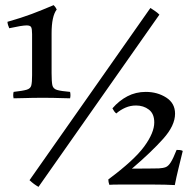

<svg xmlns="http://www.w3.org/2000/svg" viewBox="-20 -719 758 748"><path d="M33 -361Q69 -365 84 -369.5Q99 -374 102 -386.5Q105 -399 105 -426V-586Q105 -606 101.5 -613Q98 -620 84 -620Q66 -620 16 -609Q10 -622 9 -634Q65 -650 103.5 -664.5Q142 -679 189 -699Q197 -691 201 -682Q181 -656 181 -589V-434Q181 -401 184 -387Q187 -373 202.5 -368.5Q218 -364 253 -361Q256 -348 253 -336Q234 -336 212 -337Q190 -338 146 -338Q104 -338 80 -337Q56 -336 33 -336Q30 -348 33 -361ZM601 -662 130 9Q112 -1 95 -17L566 -688Q575 -682 584 -676Q593 -670 601 -662ZM661 2Q624 0 580 0Q536 0 500 0Q466 0 442.5 0Q419 0 406 1Q402 -10 402 -20Q503 -95 542 -148.5Q581 -202 581 -242Q581 -276 560 -292Q539 -308 510 -308Q488 -308 468.5 -299.5Q449 -291 433 -277Q428 -281 424.5 -286Q421 -291 418 -297Q444 -327 476.5 -344Q509 -361 548 -361Q593 -361 627.5 -339Q662 -317 662 -276Q662 -230 616 -178.5Q570 -127 494 -62Q532 -62 563 -62.5Q594 -63 599 -63Q616 -64 626 -68Q636 -72 645.5 -87Q655 -102 668 -135Q673 -135 680 -134.5Q687 -134 692 -131Q684 -98 675.5 -63.5Q667 -29 661 2Z"/></svg>

Font: Tiro Devanagari Sanskrit
Style: Regular
Weight: 400
Designer: Devanagari: John Hudson & Fiona Ross. Latin: John Hudson.
Foundry: Tiro Typeworks Ltd.
Version: Version 1.52